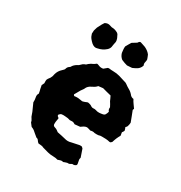

<svg xmlns="http://www.w3.org/2000/svg" viewBox="-168 -813 899 953"><g transform="rotate(30 282.0 -336.0)"><path d="M434 -598Q427 -577 407 -568Q403 -566 399 -564Q395 -562 390 -560Q383 -559 376.5 -559Q370 -559 362 -558Q355 -560 345.5 -563Q336 -566 328 -570Q314 -581 309 -599Q308 -608 307 -616.5Q306 -625 307 -635Q311 -643 316 -651Q321 -659 325 -666Q334 -671 346 -679Q351 -681 353.5 -686Q356 -691 363 -692Q371 -690 378.5 -687Q386 -684 393 -682Q414 -672 425 -657Q428 -651 430 -645Q432 -639 434 -634V-627Q434 -623 432.5 -619Q431 -615 431 -611Q431 -606 434 -598ZM253 -618Q252 -614 251.5 -609Q251 -604 250 -599Q247 -588 238 -580Q219 -563 193 -558Q177 -552 160 -566Q151 -574 143.5 -583.5Q136 -593 132 -608Q132 -610 132.5 -615Q133 -620 133 -626Q135 -631 136 -636Q137 -641 139 -646Q142 -651 144.5 -656.5Q147 -662 150 -667Q152 -672 155.5 -676.5Q159 -681 160 -684Q173 -692 186 -689Q191 -688 196 -686Q201 -684 205 -684Q221 -684 238 -674Q244 -670 247 -661Q253 -651 255 -640.5Q257 -630 253 -618ZM520 -321Q520 -317 519 -311Q518 -305 516 -299Q515 -297 513 -294Q511 -291 508 -289Q510 -285 511.5 -280.5Q513 -276 514 -271Q511 -264 506 -258L509 -240Q506 -234 502.5 -228Q499 -222 497 -216Q494 -210 492.5 -204Q491 -198 489 -193Q487 -190 483.5 -187.5Q480 -185 476 -186Q465 -189 453.5 -189.5Q442 -190 431 -190Q426 -190 421.5 -189.5Q417 -189 412 -187Q402 -186 390 -187Q385 -189 379 -189Q373 -189 366 -187Q355 -191 344 -193Q334 -192 327 -187.5Q320 -183 313 -178Q305 -177 298 -176.5Q291 -176 283 -175Q280 -177 277.5 -178Q275 -179 271 -181Q264 -182 257.5 -181Q251 -180 244 -183Q238 -185 232.5 -185Q227 -185 222 -186Q217 -187 212.5 -186.5Q208 -186 205 -186Q201 -185 199 -185Q196 -183 193.5 -180.5Q191 -178 189 -176Q188 -169 192 -167Q196 -165 199 -160Q198 -153 196.5 -145.5Q195 -138 195 -130Q193 -115 208 -112Q215 -110 220.5 -106Q226 -102 230 -99Q243 -96 254.5 -94Q266 -92 276 -89Q295 -83 314 -89Q324 -91 333 -93Q342 -95 352 -97Q354 -98 357.5 -98Q361 -98 365 -98Q371 -98 375 -92Q377 -91 377.5 -88.5Q378 -86 379 -84Q382 -74 385.5 -65Q389 -56 392 -46Q390 -40 390 -35Q391 -30 392 -24.5Q393 -19 394 -14Q397 0 376 2Q375 2 375 1.5Q375 1 374 1Q369 2 364 5.5Q359 9 353 9Q348 8 343.5 10Q339 12 334 13Q332 14 329.5 15Q327 16 325 15Q317 13 310.5 15.5Q304 18 297 20Q291 18 285 17Q279 16 271 16Q254 16 238.5 12Q223 8 206 3Q199 -1 191 -1.5Q183 -2 175 -3Q169 -8 164.5 -15Q160 -22 152 -23L135 -37Q131 -40 127.5 -43.5Q124 -47 121 -49Q117 -52 112.5 -54Q108 -56 105 -57Q101 -62 97.5 -66.5Q94 -71 91 -75Q90 -84 84 -92Q78 -100 76 -108Q71 -124 64 -138Q57 -152 51 -167Q52 -181 49 -194.5Q46 -208 53 -218Q52 -226 50.5 -231.5Q49 -237 48 -241Q47 -246 46 -251.5Q45 -257 44 -262L51 -276Q50 -292 51.5 -297Q53 -302 64 -316Q71 -329 72 -340Q78 -362 94 -376Q99 -381 102.5 -384.5Q106 -388 107 -394Q110 -403 118 -408Q120 -409 123 -412Q127 -420 133.5 -426Q140 -432 147 -436Q152 -438 155.5 -441Q159 -444 162 -447Q168 -454 177 -458Q182 -459 185 -461.5Q188 -464 192 -468Q203 -477 214 -481Q217 -482 220 -484.5Q223 -487 227 -490Q230 -492 234 -490.5Q238 -489 241 -488Q254 -482 268 -485Q273 -489 277 -492.5Q281 -496 286 -500Q288 -500 289.5 -500.5Q291 -501 292 -501Q299 -500 305 -499.5Q311 -499 317 -499Q337 -499 354.5 -494Q372 -489 390 -483Q397 -482 403.5 -477.5Q410 -473 417 -468Q426 -463 434.5 -457.5Q443 -452 450 -444Q459 -431 473 -430Q479 -418 486.5 -408Q494 -398 500 -389Q498 -382 497 -381Q503 -366 508.5 -351.5Q514 -337 520 -321ZM399 -314Q391 -322 393 -336Q389 -344 385.5 -350Q382 -356 378 -362Q375 -368 372.5 -374.5Q370 -381 366 -388Q353 -391 340 -394.5Q327 -398 316 -401Q309 -400 303 -399.5Q297 -399 290 -398Q281 -387 267 -381Q253 -375 244 -365Q240 -360 238 -355Q236 -350 232 -345Q224 -335 218.5 -324Q213 -313 206 -302Q210 -293 216 -296Q225 -297 233.5 -296.5Q242 -296 251 -294Q253 -293 256 -293Q259 -293 260 -293Q264 -294 267 -295Q270 -296 273 -297Q276 -298 280 -300Q284 -302 288 -302Q294 -301 300 -299Q306 -297 311 -293Q318 -289 324.5 -290Q331 -291 338 -289Q349 -285 359 -285.5Q369 -286 379 -288Q390 -290 393 -298Q395 -301 396.5 -305.5Q398 -310 399 -314Z"/></g></svg>

Font: Darumadrop One
Style: Regular
Weight: 400
Version: Version 1.000